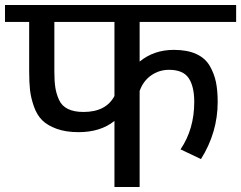

<svg xmlns="http://www.w3.org/2000/svg" viewBox="-30 -750 967 770"><path d="M429 0H530V-385Q544 -425 576 -447.5Q608 -470 648 -470Q704 -470 726.5 -437Q749 -404 749 -341Q749 -232 694 -151L776 -112Q843 -219 843 -341Q843 -387 836 -421Q829 -455 811 -486Q793 -517 757 -533.5Q721 -550 667 -550Q587 -550 530 -503V-662H917V-730H-10V-662H87V-462Q87 -419 90.5 -388Q94 -357 106 -323Q118 -289 139 -268Q160 -247 197 -233.5Q234 -220 285 -220Q373 -220 429 -265ZM305 -301Q267 -301 242.5 -313Q218 -325 207 -349Q196 -373 192 -398.5Q188 -424 188 -462V-662H429V-365Q395 -301 305 -301Z"/></svg>

Font: Glegoo
Style: Bold
Weight: 700
Version: Version 2.0.1; ttfautohint (v0.9) -r 48 -G 60